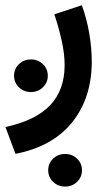

<svg xmlns="http://www.w3.org/2000/svg" viewBox="-35 -312 408 719"><path d="M145.5 325.7Q145.5 299.8 163.8 282.2Q182.1 264.6 209 264.6Q235.4 264.6 253.7 282.2Q272 299.8 272 325.7Q272 351.1 253.7 368.9Q235.4 386.7 209 386.7Q182.1 386.7 163.8 368.9Q145.5 351.1 145.5 325.7ZM17.6 -28.3Q17.6 -54.2 35.9 -71.8Q54.2 -89.4 81.1 -89.4Q107.4 -89.4 125.7 -71.8Q144 -54.2 144 -28.3Q144 -2.9 125.7 14.9Q107.4 32.7 81.1 32.7Q54.2 32.7 35.9 14.9Q17.6 -2.9 17.6 -28.3ZM22.9 264.2 -14.6 163.6Q98.6 139.2 152.8 82Q207 24.9 207 -67.9Q207 -110.8 195.8 -160.6Q184.6 -210.4 168.5 -258.3L271.5 -292.5Q290 -241.2 299.3 -186.8Q308.6 -132.3 308.6 -81.5Q308.6 54.2 235.6 145.5Q162.6 236.8 22.9 264.2Z"/></svg>

Font: Vazirmatn RD UI Medium
Style: Regular
Weight: 500
Designer: Saber Rastikerdar
Foundry: Saber Rastikerdar
Version: Version 33.003